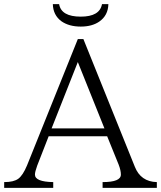

<svg xmlns="http://www.w3.org/2000/svg" viewBox="-23 -913 774 923"><path d="M351.1 -725.1H377.9L625 -111.8Q653.3 -39.6 731 -37.6V-9.8H470.2V-37.6Q558.1 -37.6 558.1 -73.7Q558.1 -93.8 547.4 -121.6L492.2 -257.8H210.9L155.8 -116.7Q145 -86.9 145 -73.7Q145 -39.1 232.9 -37.6V-9.8H-2.9V-37.6Q43 -37.6 64.9 -53.7Q86.9 -69.8 106.9 -117.7ZM351.1 -614.7 225.1 -295.9H479ZM498 -893.1Q496.6 -838.4 454.1 -809.1Q419.4 -785.2 365.2 -785.2Q308.6 -785.2 272 -811Q232.4 -840.3 231 -893.1H261.2Q271.5 -833 365.2 -833Q456.5 -833 467.3 -893.1Z"/></svg>

Font: I.MingCP
Style: Regular
Weight: 400
Designer: I.Font Project
Version: Version 8.000; Sep 06, 2022